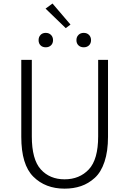

<svg xmlns="http://www.w3.org/2000/svg" viewBox="-20 -1073 744 1105"><path d="M351.6 12.7Q241.2 12.7 171.9 -56.2Q102.5 -125 102.5 -285.2V-728.5H163.1V-288.1Q163.1 -155.3 214.8 -98.1Q266.6 -41 351.6 -41Q437.5 -41 491.2 -98.1Q544.9 -155.3 544.9 -288.1V-728.5H601.6V-285.2Q601.6 -202.1 581.5 -142.1Q561.5 -82 525.4 -49.3Q489.3 -16.6 446.3 -2Q403.3 12.7 351.6 12.7ZM385.7 -931.6 358.4 -911.1 242.2 -1023.4 282.2 -1052.7ZM273.4 -812Q261.7 -800.8 243.2 -800.8Q224.6 -800.8 213.4 -812Q202.1 -823.2 202.1 -841.8Q202.1 -860.4 213.4 -872.1Q224.6 -883.8 243.2 -883.8Q261.7 -883.8 273.4 -872.1Q285.2 -860.4 285.2 -841.8Q285.2 -823.2 273.4 -812ZM492.2 -812Q480.5 -800.8 461.9 -800.8Q443.4 -800.8 431.6 -812Q419.9 -823.2 419.9 -841.8Q419.9 -860.4 431.6 -872.1Q443.4 -883.8 461.9 -883.8Q480.5 -883.8 492.2 -872.1Q503.9 -860.4 503.9 -841.8Q503.9 -823.2 492.2 -812Z"/></svg>

Font: Gen Shin Gothic Light
Style: Regular
Weight: 200
Designer: [Source Han Sans]
Ryoko NISHIZUKA  (kana & ideographs); Paul D. Hunt (Latin, Greek & Cyrillic); Wenlong ZHANG  (bopomofo
Version: Version 1.002.20150607